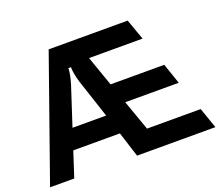

<svg xmlns="http://www.w3.org/2000/svg" viewBox="-125 -945 1295 1126"><g transform="rotate(-20 523.0 -381.5)"><path d="M158 0H7L276 -763H769L815 -634H481L547 -446H882L926 -318H592L659 -129H994L1039 0H550L500 -157H209ZM250 -283H460L381 -522Q363 -582 363 -620H347Q347 -585 328 -522Z"/></g></svg>

Font: Open Sauce Sans
Style: Bold
Weight: 700
Designer: Alfredo Marco Pradil
Foundry: Creative Sauce Fz LLC
Version: Version 1.477